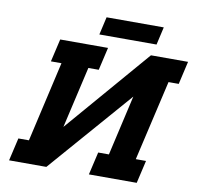

<svg xmlns="http://www.w3.org/2000/svg" viewBox="-95 -1012 1141 1111"><g transform="rotate(10 475.5 -456.5)"><path d="M200 -740H481L450 -606H389L306 -245L733 -741H951L920 -606H860L751 -134H811L780 0H499L530 -134H593L674 -488L249 0H30L61 -134H123L231 -606H169ZM754 -808H418L442 -913H778Z"/></g></svg>

Font: Arvo
Style: Bold Italic
Weight: 700
Italic angle: -13°
Designer: Anton Koovit (Cyrillic Expansion: Cyreal)
Foundry: Anton Koovit, Yassin Baggar
Version: Version 3.000